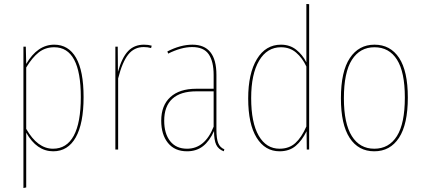

<svg xmlns="http://www.w3.org/2000/svg" viewBox="-20 -753 2135 967"><path d="M401 -264Q401 -131 361.5 -61Q322 9 248 9Q165 9 112 -85V191L98 194V-518H110L112 -431Q169 -528 253 -528Q325 -528 363 -462Q401 -396 401 -264ZM387 -264Q387 -515 253 -515Q208 -515 175 -489Q142 -463 112 -413V-104Q169 -4 247 -4Q316 -4 351.5 -69.5Q387 -135 387 -264Z M744 -523 741 -511Q724 -516 704 -516Q656 -516 626 -478.5Q596 -441 575 -358V0H561V-518H573L574 -391Q594 -463 625 -495.5Q656 -528 705 -528Q727 -528 744 -523Z M1110 -1 1107 9Q1080 -1 1069 -24Q1058 -47 1058 -93Q1035 -42 1002 -16.5Q969 9 922 9Q860 9 826 -33Q792 -75 792 -145Q792 -222 838 -264Q884 -306 968 -306H1056V-375Q1056 -444 1031 -480Q1006 -516 948 -516Q893 -516 827 -483L823 -494Q889 -528 949 -528Q1070 -528 1070 -376V-101Q1070 -55 1079 -32.5Q1088 -10 1110 -1ZM1056 -115V-293H969Q889 -293 848 -255.5Q807 -218 807 -145Q807 -80 837 -42Q867 -4 922 -4Q1012 -4 1056 -115Z M1537 -732V0H1525L1524 -92Q1501 -45 1469 -18Q1437 9 1388 9Q1315 9 1272.5 -59.5Q1230 -128 1230 -257Q1230 -383 1274 -455.5Q1318 -528 1395 -528Q1440 -528 1472 -502.5Q1504 -477 1523 -439V-733ZM1523 -116V-418Q1503 -461 1471.5 -488Q1440 -515 1395 -515Q1325 -515 1285 -447.5Q1245 -380 1245 -259Q1245 -135 1283 -69.5Q1321 -4 1388 -4Q1436 -4 1467.5 -32.5Q1499 -61 1523 -116Z M2034 -262Q2034 -127 1989.5 -59Q1945 9 1865 9Q1785 9 1741 -58.5Q1697 -126 1697 -258Q1697 -393 1742 -460.5Q1787 -528 1866 -528Q1946 -528 1990 -461.5Q2034 -395 2034 -262ZM1712 -258Q1712 -131 1752 -67.5Q1792 -4 1865 -4Q1939 -4 1979 -67.5Q2019 -131 2019 -262Q2019 -390 1979.5 -452.5Q1940 -515 1866 -515Q1793 -515 1752.5 -452Q1712 -389 1712 -258Z"/></svg>

Font: Fira Sans Compressed Hair
Style: Regular
Weight: 100
Width: 1
Designer: bBox Type GmbH & Carrois Corporate GbR & Edenspiekermann AG
Foundry: bBox Type GmbH & Carrois Corporate GbR & Edenspiekermann AG
Version: Version 4.301